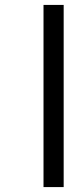

<svg xmlns="http://www.w3.org/2000/svg" viewBox="-20 -761 322 781"><path d="M239 -741V0H157V-741Z"/></svg>

Font: Poppins
Style: Regular
Weight: 400
Designer: Ninad Kale (Devanagari), Jonny Pinhorn (Latin)
Version: Version 5.002